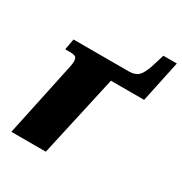

<svg xmlns="http://www.w3.org/2000/svg" viewBox="-161 -806 881 927"><g transform="rotate(30 279.5 -342.5)"><path d="M116 -395Q119 -407 121.5 -421Q124 -435 124 -445Q124 -459 118 -467Q112 -475 83 -475H58L69 -536H377Q412 -536 430 -553.5Q448 -571 463 -617L484 -685H559L510 -454H325L224 0H32Z"/></g></svg>

Font: Noto Serif Black
Style: Italic
Weight: 900
Italic angle: -12°
Designer: Monotype Design Team
Foundry: Monotype Imaging Inc.
Version: Version 2.013